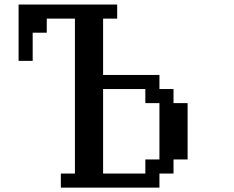

<svg xmlns="http://www.w3.org/2000/svg" viewBox="-20 -817 1040 852"><path d="M437.5 -46.9H625V-109.4H687.5V-359.4H625V-421.9H437.5ZM62.5 -546.9V-796.9H500V-734.4H437.5V-484.4H687.5V-421.9H750V-359.4H812.5V-109.4H750V-46.9H687.5V15.6H250V-46.9H312.5V-734.4H187.5V-671.9H125V-546.9Z"/></svg>

Font: KH Dot Dougenzaka 16
Style: Regular
Weight: 400
Designer: Original version for X68000 by Keitarou Hiraki (http://hp.vector.co.jp/authors/VA000874/) / TrueType conversion by Homem
Version: Version 1.00.20150527